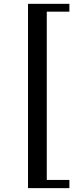

<svg xmlns="http://www.w3.org/2000/svg" viewBox="-20 -768 415 1004"><path d="M342.8 215.8H126.5V-748H342.8V-707H224.6V172.9H342.8Z"/></svg>

Font: Dai Banna SIL Light
Style: Bold
Weight: 700
Designer: Victor Gaultney
Foundry: SIL International
Version: Version 2.001